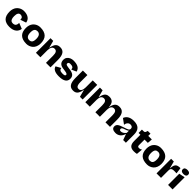

<svg xmlns="http://www.w3.org/2000/svg" viewBox="821 -3397 6044 6044"><g transform="rotate(45 3842.5 -375.0)"><path d="M243.2 -331.1Q243.2 -259.8 259.8 -216.3Q276.4 -172.9 304.2 -156Q332 -139.2 374 -139.2Q406.7 -139.2 431.4 -148.4Q456.1 -157.7 470.5 -172.4Q484.9 -187 493.2 -208Q501.5 -229 503.9 -249.5Q506.3 -270 504.9 -293.9L696.8 -217.8Q691.9 -170.9 671.4 -130.6Q650.9 -90.3 613.3 -56.6Q575.7 -22.9 513.9 -3.4Q452.1 16.1 373 16.1Q208.5 16.1 124.3 -68.8Q40 -153.8 40 -331.1Q40 -398.4 58.6 -454.8Q77.1 -511.2 107.9 -549.6Q138.7 -587.9 179.7 -614.7Q220.7 -641.6 264.6 -653.8Q308.6 -666 354 -666Q481.4 -666 561 -610.6Q640.6 -555.2 653.8 -453.1L460.9 -389.2Q463.9 -451.7 433.1 -480.7Q402.3 -509.8 352.1 -509.8Q243.2 -509.8 243.2 -331.1Z M1129.4 16.1Q949.2 16.1 857.9 -68.6Q766.6 -153.3 766.6 -331.1Q766.6 -398.4 784.7 -454.6Q802.7 -510.7 833 -549.3Q863.3 -587.9 904.1 -614.7Q944.8 -641.6 989.3 -653.8Q1033.7 -666 1080.6 -666Q1260.3 -666 1351.8 -580.6Q1443.4 -495.1 1443.4 -316.9Q1443.4 -233.9 1416 -168.2Q1388.7 -102.5 1343.3 -63.2Q1297.9 -23.9 1243.2 -3.9Q1188.5 16.1 1129.4 16.1ZM1109.4 -131.8Q1140.6 -131.8 1163.3 -139.9Q1186 -147.9 1205.1 -167.7Q1224.1 -187.5 1233.9 -224.9Q1243.7 -262.2 1243.7 -316.9Q1243.7 -371.6 1232.2 -411.4Q1220.7 -451.2 1200.4 -473.4Q1180.2 -495.6 1155.5 -505.9Q1130.9 -516.1 1100.6 -516.1Q1069.8 -516.1 1046.9 -508.1Q1023.9 -500 1005.1 -480.2Q986.3 -460.4 976.6 -423.1Q966.8 -385.7 966.8 -331.1Q966.8 -276.4 978 -236.6Q989.3 -196.8 1009.8 -174.6Q1030.3 -152.3 1054.7 -142.1Q1079.1 -131.8 1109.4 -131.8Z M1543.5 -649.9H1663.6L1726.6 -412.1H1731.4Q1745.6 -486.8 1766.6 -536.9Q1787.6 -586.9 1817.1 -615Q1846.7 -643.1 1881.3 -654.5Q1916 -666 1963.4 -666Q2019.5 -666 2061 -647.9Q2102.5 -629.9 2132.3 -590.3Q2162.1 -550.8 2177.2 -485.4Q2192.4 -419.9 2192.4 -328.1V0H1991.2V-312Q1991.2 -418.9 1961.7 -463.4Q1932.1 -507.8 1872.6 -507.8Q1809.6 -507.8 1776.4 -454.8Q1743.2 -401.9 1743.2 -311V0H1543.5Z M2889.2 -187Q2889.2 16.1 2575.2 16.1Q2317.9 16.1 2282.2 -134.8L2447.3 -227.1Q2448.7 -179.7 2482.7 -153.3Q2516.6 -127 2594.2 -127Q2656.7 -127 2682.9 -138.4Q2709 -149.9 2709 -180.2Q2709 -211.4 2668.7 -225.6Q2628.4 -239.7 2509.3 -253.9Q2405.8 -266.1 2356.9 -316.2Q2308.1 -366.2 2308.1 -459Q2308.1 -521.5 2343.8 -569.6Q2379.4 -617.7 2435.5 -641.8Q2491.7 -666 2557.1 -666Q2691.4 -666 2768.1 -623.8Q2844.7 -581.5 2869.1 -486.8L2705.1 -414.1Q2700.7 -474.6 2667.5 -497.3Q2634.3 -520 2559.1 -520Q2521 -520 2499 -504.6Q2477.1 -489.3 2477.1 -459Q2477.1 -449.7 2478.5 -442.9Q2480 -436 2484.6 -429.9Q2489.3 -423.8 2495.1 -419.4Q2501 -415 2513.2 -410.6Q2525.4 -406.2 2537.8 -403.3Q2550.3 -400.4 2572.8 -396.5Q2595.2 -392.6 2616.9 -389.4Q2638.7 -386.2 2673.3 -381.8Q2784.2 -366.7 2836.7 -320.3Q2889.2 -273.9 2889.2 -187Z M2983.9 -649.9H3185.1V-337.9Q3185.1 -265.1 3199 -221.2Q3212.9 -177.2 3237.3 -159.7Q3261.7 -142.1 3299.3 -142.1Q3359.9 -142.1 3391.4 -194.8Q3422.9 -247.6 3422.9 -338.9V-649.9H3623V0H3502.9L3439.9 -237.8H3435.1Q3420.9 -163.1 3400.4 -113Q3379.9 -63 3350.8 -34.9Q3321.8 -6.8 3288.1 4.6Q3254.4 16.1 3208 16.1Q3152.8 16.1 3112.3 -2Q3071.8 -20 3042.5 -59.6Q3013.2 -99.1 2998.5 -164.6Q2983.9 -230 2983.9 -321.8Z M3742.7 -649.9H3862.8L3925.8 -412.1H3930.7Q3941.9 -470.7 3957.8 -513.4Q3973.6 -556.2 3993.4 -584.2Q4013.2 -612.3 4039.8 -628.9Q4066.4 -645.5 4095.7 -652.3Q4125 -659.2 4162.6 -659.2Q4210 -659.2 4246.6 -646.2Q4283.2 -633.3 4311.8 -605.2Q4340.3 -577.1 4356.4 -528.6Q4372.6 -480 4375.5 -412.1H4379.4Q4393.1 -484.9 4414.1 -533.7Q4435.1 -582.5 4464.8 -609.6Q4494.6 -636.7 4529.5 -647.9Q4564.5 -659.2 4611.8 -659.2Q4668 -659.2 4709.5 -640.9Q4751 -622.6 4780.8 -583Q4810.5 -543.5 4825.7 -478Q4840.8 -412.6 4840.8 -320.8V0H4639.6V-305.2Q4639.6 -412.1 4609.9 -456.5Q4580.1 -501 4520.5 -501Q4457.5 -501 4424.6 -450Q4391.6 -398.9 4391.6 -311V0H4190.4V-305.2Q4190.4 -412.1 4160.9 -456.5Q4131.3 -501 4071.8 -501Q4008.8 -501 3975.6 -449.7Q3942.4 -398.4 3942.4 -311V0H3742.7Z M5144 -290Q5272 -330.6 5310.1 -353Q5348.1 -375.5 5348.1 -423.8Q5348.1 -467.8 5319.6 -488.8Q5291 -509.8 5245.1 -509.8Q5190.9 -509.8 5152.3 -469.5Q5113.8 -429.2 5107.9 -357.9L4931.2 -486.8Q5002 -666 5241.2 -666Q5400.4 -666 5474.4 -590.3Q5548.3 -514.6 5548.3 -361.8V0H5428.2L5356.9 -196.8H5354Q5323.2 -89.4 5254.6 -36.6Q5186 16.1 5097.2 16.1Q5017.1 16.1 4971.2 -13.9Q4925.3 -43.9 4925.3 -107.9Q4925.3 -170.9 4973.4 -211.2Q5021.5 -251.5 5144 -290ZM5121.1 -191.9Q5121.1 -165.5 5134.5 -151.9Q5147.9 -138.2 5180.2 -138.2Q5271 -138.2 5348.1 -238.8V-334Q5322.8 -314 5295.9 -301Q5269 -288.1 5223.1 -273.9Q5165 -255.4 5143.1 -237.5Q5121.1 -219.7 5121.1 -191.9Z M5893.6 -234.9Q5893.6 -200.7 5909.9 -186.3Q5926.3 -171.9 5957.5 -171.9Q5987.8 -171.9 6011.5 -179.7Q6035.2 -187.5 6060.5 -206.1L6042.5 2Q5985.8 16.1 5915.5 16.1Q5861.3 16.1 5821.8 3.9Q5782.2 -8.3 5752.7 -36.1Q5723.1 -64 5708.5 -111.3Q5693.8 -158.7 5693.8 -226.1V-501H5612.8V-649.9H5674.8Q5713.4 -649.9 5729.5 -659.4Q5745.6 -668.9 5753.4 -691.9L5773.4 -750H5893.6V-649.9H6053.7L6039.6 -485.8H5893.6Z M6498.5 16.1Q6318.4 16.1 6227.1 -68.6Q6135.7 -153.3 6135.7 -331.1Q6135.7 -398.4 6153.8 -454.6Q6171.9 -510.7 6202.1 -549.3Q6232.4 -587.9 6273.2 -614.7Q6314 -641.6 6358.4 -653.8Q6402.8 -666 6449.7 -666Q6629.4 -666 6720.9 -580.6Q6812.5 -495.1 6812.5 -316.9Q6812.5 -233.9 6785.2 -168.2Q6757.8 -102.5 6712.4 -63.2Q6667 -23.9 6612.3 -3.9Q6557.6 16.1 6498.5 16.1ZM6478.5 -131.8Q6509.8 -131.8 6532.5 -139.9Q6555.2 -147.9 6574.2 -167.7Q6593.3 -187.5 6603 -224.9Q6612.8 -262.2 6612.8 -316.9Q6612.8 -371.6 6601.3 -411.4Q6589.8 -451.2 6569.6 -473.4Q6549.3 -495.6 6524.7 -505.9Q6500 -516.1 6469.7 -516.1Q6439 -516.1 6416 -508.1Q6393.1 -500 6374.3 -480.2Q6355.5 -460.4 6345.7 -423.1Q6335.9 -385.7 6335.9 -331.1Q6335.9 -276.4 6347.2 -236.6Q6358.4 -196.8 6378.9 -174.6Q6399.4 -152.3 6423.8 -142.1Q6448.2 -131.8 6478.5 -131.8Z M6912.6 -649.9H7032.7L7095.7 -412.1H7100.6Q7102.1 -456.5 7108.2 -491.5Q7114.3 -526.4 7124 -551.3Q7133.8 -576.2 7149.7 -594Q7165.5 -611.8 7182.9 -622.6Q7200.2 -633.3 7224.6 -639.4Q7249 -645.5 7273.2 -647.7Q7297.4 -649.9 7329.6 -649.9L7356.4 -445.8Q7314 -448.7 7282 -449.5Q7250 -450.2 7224.6 -447.8Q7199.2 -445.3 7181.6 -441.2Q7164.1 -437 7151.1 -428Q7138.2 -418.9 7130.9 -409.2Q7123.5 -399.4 7119.1 -383.3Q7114.7 -367.2 7113.5 -351.1Q7112.3 -335 7112.3 -311V0H6912.6Z M7525.4 -583Q7465.3 -583 7434.3 -606.4Q7403.3 -629.9 7403.3 -673.8Q7403.3 -718.8 7434.3 -742.4Q7465.3 -766.1 7525.4 -766.1Q7586.4 -766.1 7617.4 -742.4Q7648.4 -718.8 7648.4 -673.8Q7648.4 -629.9 7617.4 -606.4Q7586.4 -583 7525.4 -583ZM7626 0H7426.3V-499L7626 -539.1Z"/></g></svg>

Font: Mayenne Sans Regular
Style: Regular
Weight: 600
Width: 6
Designer: Jérémy Landes — Studio Triple
Foundry: Jérémy Landes — Studio Triple
Version: Version 1.001;hotconv 1.0.109;makeotfexe 2.5.65596